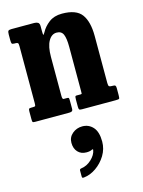

<svg xmlns="http://www.w3.org/2000/svg" viewBox="-131 -606 776 1043"><g transform="rotate(-15 257.0 -84.5)"><path d="M38 -440H31.5Q19.5 -440 17 -444.5Q14.5 -449 14.5 -465V-495Q14.5 -511 18.5 -515.5Q22.5 -520 37 -520H164Q177 -520 185.2 -515Q193.5 -510 193.5 -493V-472Q193.5 -450 195 -445.8Q196.5 -441.5 205 -457Q220 -485.5 249 -507.8Q278 -530 322.5 -530Q403 -530 433.2 -488.5Q463.5 -447 463.5 -366.5V-102.5Q463.5 -87.5 467.5 -83.8Q471.5 -80 483.5 -80H489.5Q499.5 -80 502.8 -76.2Q506 -72.5 506 -62V-23.5Q506 -6 503.2 -3Q500.5 0 483.5 0H294Q281.5 0 278.5 -3.5Q275.5 -7 275.5 -20V-58.5Q275.5 -67.5 276.5 -73.8Q277.5 -80 285 -80H308Q314 -80 314.2 -83.5Q314.5 -87 314.5 -100.5V-345.5Q314.5 -393.5 304.8 -415.8Q295 -438 268 -438Q239.5 -438 222 -407.2Q204.5 -376.5 204.5 -318V-98.5Q204.5 -80 212 -80H232Q239.5 -80 241 -76.8Q242.5 -73.5 242.5 -60.5V-17Q242.5 -6 237 -3Q231.5 0 221.5 0H30.5Q18.5 0 16.5 -3.2Q14.5 -6.5 14.5 -19V-62Q14.5 -74 17.2 -77Q20 -80 32.5 -80H39.5Q48.5 -80 51.5 -82Q54.5 -84 54.5 -98.5V-419Q54.5 -433 51.2 -436.5Q48 -440 38 -440ZM191 161.5Q191 130 214.8 110Q238.5 90 270.5 90Q307 90 330.8 116.5Q354.5 143 354.5 197.5Q354.5 239 332.8 274.8Q311 310.5 277.5 333.8Q244 357 209.5 360.5Q202.5 361.5 200 360Q197.5 358.5 197.5 351V318.5Q197.5 310.5 207.5 309Q239 305 265 280.8Q291 256.5 295.5 229Q296 222.5 288 226.5Q277 232.5 257.5 232.5Q227 232.5 209 213Q191 193.5 191 161.5Z"/></g></svg>

Font: Besley* Condensed
Style: Bold
Weight: 700
Width: 3
Designer: Owen Earl
Foundry: indestructible type*
Version: Version 3.000; ttfautohint (v1.8.3)